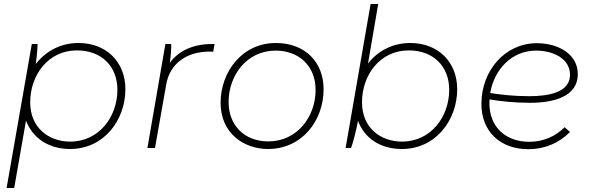

<svg xmlns="http://www.w3.org/2000/svg" viewBox="-20 -740 2963 960"><path d="M13 200H51L110 -137C142 -52 221 5 330 5C502 5 607 -142 607 -294C607 -428 514 -525 372 -525C284 -525 209 -485 159 -420C163 -449 167 -487 168 -520H139ZM331 -32C225 -32 131 -100 131 -228C131 -364 220 -488 365 -488C488 -488 567 -408 567 -291C567 -158 477 -32 331 -32Z M717 0H755L811 -317C829 -423 914 -482 1027 -482C1034 -482 1040 -482 1046 -481L1053 -520H1041C948 -520 875 -488 829 -426C834 -462 837 -497 836 -520H807Z M1320 5C1491 5 1598 -138 1598 -294C1598 -429 1506 -525 1359 -525C1190 -525 1083 -380 1083 -226C1083 -73 1200 5 1320 5ZM1322 -33C1201 -33 1123 -114 1123 -230C1123 -363 1214 -487 1358 -487C1472 -487 1558 -413 1558 -290C1558 -158 1467 -33 1322 -33Z M1708 0H1735C1745 -25 1760 -83 1769 -131L1770 -136C1801 -51 1880 5 1989 5C2161 5 2266 -142 2266 -294C2266 -428 2173 -525 2031 -525C1944 -525 1869 -486 1820 -422L1871 -720H1833ZM1990 -32C1884 -32 1790 -100 1790 -228C1790 -364 1879 -488 2024 -488C2147 -488 2226 -408 2226 -291C2226 -158 2136 -32 1990 -32Z M2622 6C2702 6 2775 -24 2830 -80L2803 -104C2758 -58 2696 -31 2627 -31C2507 -31 2427 -106 2427 -224L2428 -243C2480 -234 2551 -226 2631 -226C2748 -226 2869 -257 2869 -369C2869 -470 2771 -524 2664 -524C2505 -524 2387 -387 2387 -220C2387 -83 2481 6 2622 6ZM2431 -275C2451 -392 2538 -487 2660 -487C2748 -487 2830 -446 2830 -366C2830 -279 2726 -259 2626 -259C2549 -259 2480 -267 2431 -275Z"/></svg>

Font: Fixel Display ExtraLight
Style: Italic
Weight: 200
Italic angle: -10°
Designer: AlfaBravo + MacPaw
Foundry: Kyrylo Tkachov, Marchela Mozhyna, Serhii Makarenko, Maria Weinstein, Zakhar Kryvoshyya
Version: Version 1.210;Glyphs 3.2 (3217)